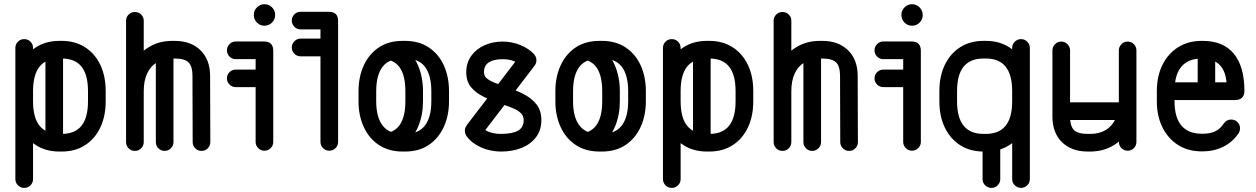

<svg xmlns="http://www.w3.org/2000/svg" viewBox="-20 -715 5966 912"><path d="M482 -281.8V-233.8Q482 -162.5 456.2 -108.8Q430.5 -55 383.6 -25.1Q336.8 4.8 273.5 4.8H261.8Q198.2 4.8 151.4 -25.1Q104.5 -55 78.8 -108.8Q53 -162.5 53 -233.8V-281.8Q53 -353.8 78.8 -407.4Q104.5 -461 151.5 -490.9Q198.5 -520.8 261.8 -520.8H273.5Q336.5 -520.8 383.5 -490.9Q430.5 -461 456.2 -407.4Q482 -353.8 482 -281.8ZM398 -281.8Q398 -360.5 367 -398.8Q336 -437 273.5 -437H261.8Q199 -437 168 -398.8Q137 -360.5 137 -281.8V-233.8Q137 -156 168 -117.5Q199 -79 261.8 -79H273.5Q336 -79 367 -117.5Q398 -156 398 -233.8ZM137 135.5Q137 153 124.8 165.2Q112.5 177.5 95 177.5Q77.5 177.5 65.2 165.2Q53 153 53 135.5V-487.2Q53 -504.8 65.2 -517Q77.5 -529.2 95 -529.2Q112.5 -529.2 124.8 -517Q137 -504.8 137 -487.2ZM279.5 -45.5Q279.5 -28.8 266.9 -16.5Q254.2 -4.2 237.8 -4.2Q220.2 -4.2 208 -16.5Q195.8 -28.8 195.8 -45.5V-469.8Q195.8 -487.2 208 -499.5Q220.2 -511.8 237.8 -511.8Q254.2 -511.8 266.9 -499.5Q279.5 -487.2 279.5 -469.8Z M662.8 -40.2Q662.8 -22.8 650.5 -10.5Q638.2 1.8 620.8 1.8Q603.2 1.8 591 -10.5Q578.8 -22.8 578.8 -40.2V-617Q578.8 -633.8 591 -645.9Q603.2 -658 620.8 -658Q638.2 -658 650.5 -645.9Q662.8 -633.8 662.8 -617ZM662.8 -281.8Q662.8 -264.2 650.5 -252Q638.2 -239.8 620.8 -239.8Q603.2 -239.8 591 -252Q578.8 -264.2 578.8 -281.8Q578.8 -350.8 607 -404.9Q635.2 -459 684.8 -489.9Q734.2 -520.8 798.2 -520.8H810Q886.8 -520.8 932.4 -476.1Q978 -431.5 978 -354.2L979 -40.2Q979 -22.8 966.9 -10.5Q954.8 1.8 937.2 1.8Q919.8 1.8 907.5 -10.5Q895.2 -22.8 895.2 -40.2L894.2 -354.2Q894.2 -400 875.6 -418.5Q857 -437 810 -437H798.2Q755.8 -437 725.2 -418.8Q694.8 -400.5 678.8 -365.9Q662.8 -331.2 662.8 -281.8ZM804 -40.2Q804 -22.8 791.4 -10.5Q778.8 1.8 762.2 1.8Q744.8 1.8 732.5 -10.5Q720.2 -22.8 720.2 -40.2V-466.5Q720.2 -484 732.5 -496.2Q744.8 -508.5 762.2 -508.5Q778.8 -508.5 791.4 -496.2Q804 -484 804 -466.5Z M1100 -434Q1082.5 -434 1070.2 -446.2Q1058 -458.5 1058 -476Q1058 -492.8 1070.2 -505.4Q1082.5 -518 1100 -518H1233.8Q1278 -518 1278 -473.8V-41.2Q1278 -23.8 1265.8 -11.5Q1253.5 0.8 1236 0.8Q1218.5 0.8 1206.4 -11.5Q1194.2 -23.8 1194.2 -41.2V-434ZM1100 -301.2Q1082.5 -301.2 1070.2 -313.5Q1058 -325.8 1058 -342.5Q1058 -360 1070.2 -372.2Q1082.5 -384.5 1100 -384.5H1236Q1253.5 -384.5 1265.8 -372.2Q1278 -360 1278 -342.5Q1278 -325.8 1265.8 -313.5Q1253.5 -301.2 1236 -301.2ZM1185.8 -645Q1185.8 -665.2 1200.6 -680.1Q1215.5 -695 1236 -695Q1257 -695 1271.9 -680.1Q1286.8 -665.2 1286.8 -645V-643.5Q1286.8 -622.5 1271.9 -607.6Q1257 -592.8 1236 -592.8Q1215.5 -592.8 1200.6 -607.6Q1185.8 -622.5 1185.8 -643.5Z M1408 -575.2Q1390.5 -575.2 1378.2 -587.9Q1366 -600.5 1366 -617.2Q1366 -634.5 1378.2 -646.8Q1390.5 -659 1408 -659H1542.5Q1586 -659 1586 -615.5V-41.2Q1586 -23.8 1573.8 -11.5Q1561.5 0.8 1544 0.8Q1526.5 0.8 1514.4 -11.5Q1502.2 -23.8 1502.2 -41.2V-575.2ZM1408 -447.5Q1390.5 -447.5 1378.2 -459.8Q1366 -472 1366 -489.5Q1366 -506.2 1378.2 -518.9Q1390.5 -531.5 1408 -531.5H1544Q1561.5 -531.5 1573.8 -518.9Q1586 -506.2 1586 -489.5Q1586 -472 1573.8 -459.8Q1561.5 -447.5 1544 -447.5Z M1683 -281.8Q1683 -350 1707.8 -404Q1732.5 -458 1779 -489.4Q1825.5 -520.8 1892.5 -520.8H1904.2Q1970.2 -520.8 2017.1 -489.4Q2064 -458 2088.4 -404Q2112.8 -350 2112.8 -281.8V-233.8Q2112.8 -166.2 2088 -112.1Q2063.2 -58 2016.8 -26.6Q1970.2 4.8 1904.2 4.8H1892.5Q1826.2 4.8 1779.4 -26.6Q1732.5 -58 1707.8 -112.1Q1683 -166.2 1683 -233.8ZM1767 -281.8V-233.8Q1767 -158.5 1797.4 -118.8Q1827.8 -79 1892.5 -79H1904.2Q1968 -79 1998.4 -118.8Q2028.8 -158.5 2028.8 -233.8V-281.8Q2028.8 -357.8 1998.9 -397.4Q1969 -437 1904.2 -437H1892.5Q1826.8 -437 1796.9 -397.4Q1767 -357.8 1767 -281.8ZM1810.8 -433.8 1893.8 -489Q1940.5 -461.8 1964.9 -406Q1989.2 -350.2 1989.2 -281.8V-233.8Q1989.2 -169.2 1967.2 -115.8Q1945.2 -62.2 1902.5 -32.5L1811.5 -81.5Q1859.5 -89.2 1882.5 -127.6Q1905.5 -166 1905.5 -233.8V-281.8Q1905.5 -350.8 1882.4 -388.8Q1859.2 -426.8 1810.8 -433.8Z M2453.5 -455.8Q2465.2 -470.8 2485.8 -470.8Q2492.5 -470.8 2502.4 -465.2Q2512.2 -459.8 2520.1 -450.4Q2528 -441 2528 -429Q2528 -414.5 2519.2 -403L2263.2 -68.5Q2251.5 -52.2 2230.8 -52.2Q2213 -52.2 2200.5 -64.5Q2188 -76.8 2188 -93.2Q2188 -102.5 2190.8 -108.9Q2193.5 -115.2 2197.5 -121ZM2196 -68.5Q2192.8 -73.2 2190.4 -79.6Q2188 -86 2188 -93.2Q2188 -110.5 2200.1 -122.9Q2212.2 -135.2 2229.8 -135.2Q2251 -135.2 2263 -118.2Q2276.2 -99.8 2300.5 -89.4Q2324.8 -79 2359.8 -79Q2413.8 -79 2440.6 -94.4Q2467.5 -109.8 2467.5 -144.2Q2467.5 -163.5 2454.8 -176.9Q2442 -190.2 2417.1 -200.8Q2392.2 -211.2 2356 -223Q2313.5 -237.5 2276.6 -255.8Q2239.8 -274 2217.2 -301.2Q2194.8 -328.5 2194.8 -371.8Q2194.8 -417.2 2218.8 -450.1Q2242.8 -483 2281.9 -500.2Q2321 -517.5 2366.8 -517.5Q2411.2 -517.5 2450.8 -501.5Q2490.2 -485.5 2515.5 -459Q2521 -452.8 2524.5 -445.6Q2528 -438.5 2528 -429Q2528 -418 2520 -408.5Q2512 -399 2502.1 -393.1Q2492.2 -387.2 2486 -387.2Q2469.2 -387.2 2456.5 -400Q2441.8 -416.8 2419.8 -425.2Q2397.8 -433.8 2366.8 -433.8Q2325.5 -433.8 2302.1 -418.9Q2278.8 -404 2278.8 -371.8Q2278.8 -355.5 2290.5 -344.4Q2302.2 -333.2 2325.2 -323.8Q2348.2 -314.2 2382.5 -303Q2425.2 -288.8 2464.1 -269.6Q2503 -250.5 2527.2 -220.6Q2551.5 -190.8 2551.5 -144.2Q2551.5 -98 2526.8 -64.4Q2502 -30.8 2458.9 -13Q2415.8 4.8 2359.8 4.8Q2308.8 4.8 2264.9 -14.9Q2221 -34.5 2196 -68.5Z M2618 -281.8Q2618 -350 2642.8 -404Q2667.5 -458 2714 -489.4Q2760.5 -520.8 2827.5 -520.8H2839.2Q2905.2 -520.8 2952.1 -489.4Q2999 -458 3023.4 -404Q3047.8 -350 3047.8 -281.8V-233.8Q3047.8 -166.2 3023 -112.1Q2998.2 -58 2951.8 -26.6Q2905.2 4.8 2839.2 4.8H2827.5Q2761.2 4.8 2714.4 -26.6Q2667.5 -58 2642.8 -112.1Q2618 -166.2 2618 -233.8ZM2702 -281.8V-233.8Q2702 -158.5 2732.4 -118.8Q2762.8 -79 2827.5 -79H2839.2Q2903 -79 2933.4 -118.8Q2963.8 -158.5 2963.8 -233.8V-281.8Q2963.8 -357.8 2933.9 -397.4Q2904 -437 2839.2 -437H2827.5Q2761.8 -437 2731.9 -397.4Q2702 -357.8 2702 -281.8ZM2745.8 -433.8 2828.8 -489Q2875.5 -461.8 2899.9 -406Q2924.2 -350.2 2924.2 -281.8V-233.8Q2924.2 -169.2 2902.2 -115.8Q2880.2 -62.2 2837.5 -32.5L2746.5 -81.5Q2794.5 -89.2 2817.5 -127.6Q2840.5 -166 2840.5 -233.8V-281.8Q2840.5 -350.8 2817.4 -388.8Q2794.2 -426.8 2745.8 -433.8Z M3558 -281.8V-233.8Q3558 -162.5 3532.2 -108.8Q3506.5 -55 3459.6 -25.1Q3412.8 4.8 3349.5 4.8H3337.8Q3274.2 4.8 3227.4 -25.1Q3180.5 -55 3154.8 -108.8Q3129 -162.5 3129 -233.8V-281.8Q3129 -353.8 3154.8 -407.4Q3180.5 -461 3227.5 -490.9Q3274.5 -520.8 3337.8 -520.8H3349.5Q3412.5 -520.8 3459.5 -490.9Q3506.5 -461 3532.2 -407.4Q3558 -353.8 3558 -281.8ZM3474 -281.8Q3474 -360.5 3443 -398.8Q3412 -437 3349.5 -437H3337.8Q3275 -437 3244 -398.8Q3213 -360.5 3213 -281.8V-233.8Q3213 -156 3244 -117.5Q3275 -79 3337.8 -79H3349.5Q3412 -79 3443 -117.5Q3474 -156 3474 -233.8ZM3213 135.5Q3213 153 3200.8 165.2Q3188.5 177.5 3171 177.5Q3153.5 177.5 3141.2 165.2Q3129 153 3129 135.5V-487.2Q3129 -504.8 3141.2 -517Q3153.5 -529.2 3171 -529.2Q3188.5 -529.2 3200.8 -517Q3213 -504.8 3213 -487.2ZM3355.5 -45.5Q3355.5 -28.8 3342.9 -16.5Q3330.2 -4.2 3313.8 -4.2Q3296.2 -4.2 3284 -16.5Q3271.8 -28.8 3271.8 -45.5V-469.8Q3271.8 -487.2 3284 -499.5Q3296.2 -511.8 3313.8 -511.8Q3330.2 -511.8 3342.9 -499.5Q3355.5 -487.2 3355.5 -469.8Z M3738.8 -40.2Q3738.8 -22.8 3726.5 -10.5Q3714.2 1.8 3696.8 1.8Q3679.2 1.8 3667 -10.5Q3654.8 -22.8 3654.8 -40.2V-617Q3654.8 -633.8 3667 -645.9Q3679.2 -658 3696.8 -658Q3714.2 -658 3726.5 -645.9Q3738.8 -633.8 3738.8 -617ZM3738.8 -281.8Q3738.8 -264.2 3726.5 -252Q3714.2 -239.8 3696.8 -239.8Q3679.2 -239.8 3667 -252Q3654.8 -264.2 3654.8 -281.8Q3654.8 -350.8 3683 -404.9Q3711.2 -459 3760.8 -489.9Q3810.2 -520.8 3874.2 -520.8H3886Q3962.8 -520.8 4008.4 -476.1Q4054 -431.5 4054 -354.2L4055 -40.2Q4055 -22.8 4042.9 -10.5Q4030.8 1.8 4013.2 1.8Q3995.8 1.8 3983.5 -10.5Q3971.2 -22.8 3971.2 -40.2L3970.2 -354.2Q3970.2 -400 3951.6 -418.5Q3933 -437 3886 -437H3874.2Q3831.8 -437 3801.2 -418.8Q3770.8 -400.5 3754.8 -365.9Q3738.8 -331.2 3738.8 -281.8ZM3880 -40.2Q3880 -22.8 3867.4 -10.5Q3854.8 1.8 3838.2 1.8Q3820.8 1.8 3808.5 -10.5Q3796.2 -22.8 3796.2 -40.2V-466.5Q3796.2 -484 3808.5 -496.2Q3820.8 -508.5 3838.2 -508.5Q3854.8 -508.5 3867.4 -496.2Q3880 -484 3880 -466.5Z M4176 -434Q4158.5 -434 4146.2 -446.2Q4134 -458.5 4134 -476Q4134 -492.8 4146.2 -505.4Q4158.5 -518 4176 -518H4309.8Q4354 -518 4354 -473.8V-41.2Q4354 -23.8 4341.8 -11.5Q4329.5 0.8 4312 0.8Q4294.5 0.8 4282.4 -11.5Q4270.2 -23.8 4270.2 -41.2V-434ZM4176 -301.2Q4158.5 -301.2 4146.2 -313.5Q4134 -325.8 4134 -342.5Q4134 -360 4146.2 -372.2Q4158.5 -384.5 4176 -384.5H4312Q4329.5 -384.5 4341.8 -372.2Q4354 -360 4354 -342.5Q4354 -325.8 4341.8 -313.5Q4329.5 -301.2 4312 -301.2ZM4261.8 -645Q4261.8 -665.2 4276.6 -680.1Q4291.5 -695 4312 -695Q4333 -695 4347.9 -680.1Q4362.8 -665.2 4362.8 -645V-643.5Q4362.8 -622.5 4347.9 -607.6Q4333 -592.8 4312 -592.8Q4291.5 -592.8 4276.6 -607.6Q4261.8 -622.5 4261.8 -643.5Z M4442 -281.8Q4442 -353.8 4468.1 -407.4Q4494.2 -461 4541.2 -490.9Q4588.2 -520.8 4651.5 -520.8H4663.2Q4726.2 -520.8 4773.2 -490.9Q4820.2 -461 4846 -407.4Q4871.8 -353.8 4871.8 -281.8V-233.8Q4871.8 -162.5 4846 -108.8Q4820.2 -55 4773.4 -25.1Q4726.5 4.8 4663.2 4.8H4651.5Q4588.2 4.8 4541.2 -25.1Q4494.2 -55 4468.1 -108.8Q4442 -162.5 4442 -233.8ZM4526 -281.8V-233.8Q4526 -156 4557.5 -117.5Q4589 -79 4651.5 -79H4663.2Q4725 -79 4756.4 -117.5Q4787.8 -156 4787.8 -233.8V-281.8Q4787.8 -360.5 4756.4 -398.8Q4725 -437 4663.2 -437H4651.5Q4589 -437 4557.5 -398.8Q4526 -360.5 4526 -281.8ZM4871.8 135.5Q4871.8 153 4859.5 165.2Q4847.2 177.5 4829.8 177.5Q4813 177.5 4800.4 165.2Q4787.8 153 4787.8 135.5V-487.2Q4787.8 -504.8 4800.4 -517Q4813 -529.2 4829.8 -529.2Q4847.2 -529.2 4859.5 -517Q4871.8 -504.8 4871.8 -487.2ZM4731.2 135.5Q4731.2 153 4719 165.2Q4706.8 177.5 4689.2 177.5Q4671.8 177.5 4659.5 165.2Q4647.2 153 4647.2 135.5V-35.8Q4647.2 -53.2 4659.5 -65.5Q4671.8 -77.8 4689.2 -77.8Q4706.8 -77.8 4719 -65.5Q4731.2 -53.2 4731.2 -35.8Z M5378 -41.2Q5378 -23.8 5366 -11.5Q5354 0.8 5336.5 0.8Q5319 0.8 5306.8 -11.5Q5294.5 -23.8 5294.5 -41.2V-475.8Q5294.5 -492.2 5306.8 -504.9Q5319 -517.5 5336.5 -517.5Q5354 -517.5 5366 -504.9Q5378 -492.2 5378 -475.8ZM5294.5 -233.8Q5294.5 -251.2 5306.8 -263.5Q5319 -275.8 5336.5 -275.8Q5354 -275.8 5366 -263.5Q5378 -251.2 5378 -233.8Q5378 -165.5 5349.9 -111.4Q5321.8 -57.2 5272 -26.2Q5222.2 4.8 5158 4.8H5146.2Q5069.5 4.8 5024.2 -39.9Q4979 -84.5 4979 -161.8V-475.8Q4979 -492.2 4991.2 -504.9Q5003.5 -517.5 5021 -517.5Q5038.5 -517.5 5050.6 -504.9Q5062.8 -492.2 5062.8 -475.8V-161.8Q5062.8 -116 5081.2 -97.5Q5099.8 -79 5146.2 -79H5158Q5201.5 -79 5232 -97.2Q5262.5 -115.5 5278.5 -150.4Q5294.5 -185.2 5294.5 -233.8ZM5021 -145Q5003.5 -145 4991.2 -157.6Q4979 -170.2 4979 -186.8Q4979 -204.2 4991.2 -216.5Q5003.5 -228.8 5021 -228.8H5332.2Q5349.8 -228.8 5362 -216.5Q5374.2 -204.2 5374.2 -186.8Q5374.2 -170.2 5362 -157.6Q5349.8 -145 5332.2 -145Z M5517 -239.8Q5499.5 -239.8 5487.5 -252Q5475.5 -264.2 5475.5 -281.8Q5475.5 -299.2 5487.5 -311.5Q5499.5 -323.8 5517 -323.8H5805.8Q5801 -381 5770.9 -409Q5740.8 -437 5693.2 -437H5687.5Q5625 -437 5592 -398.8Q5559 -360.5 5559 -281.8V-234.5Q5559 -156.8 5592 -118.2Q5625 -79.8 5687.5 -79.8H5693.2Q5728.5 -79.8 5752.5 -91.2Q5776.5 -102.8 5794 -129.8Q5806.8 -147.2 5828.2 -147.2Q5846 -147.2 5858.1 -135Q5870.2 -122.8 5870.2 -105.2Q5870.2 -91.8 5862.5 -81Q5834.8 -40 5790.4 -18Q5746 4 5693.2 4H5687.5Q5624.2 4 5576.5 -25.9Q5528.8 -55.8 5501.9 -109.5Q5475 -163.2 5475 -234.5V-281.8Q5475 -353.8 5501.9 -407.4Q5528.8 -461 5576.5 -490.9Q5624.2 -520.8 5687.5 -520.8H5693.2Q5789.8 -520.8 5840.1 -460.5Q5890.5 -400.2 5891 -284.2Q5891 -239.8 5846 -239.8ZM5752.2 -315.8Q5752.2 -299 5739.9 -286.9Q5727.5 -274.8 5711 -274.8Q5693.5 -274.8 5681.2 -286.9Q5669 -299 5669 -315.8V-460Q5669 -477.2 5681.2 -489.6Q5693.5 -502 5711 -502Q5727.5 -502 5739.9 -489.6Q5752.2 -477.2 5752.2 -460Z"/></svg>

Font: Libertine-Super Thin
Style: Regular
Weight: 100
Designer: Bastien Sozeau
Foundry: NBR — Bastien Sozeau
Version: Version 2.003;gftools[0.9.33]